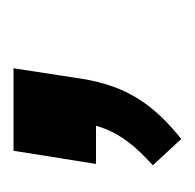

<svg xmlns="http://www.w3.org/2000/svg" viewBox="-22 -136 282 277"><g transform="rotate(-90 118.5 2.0)"><path d="M56 123 18 82Q40 62 52 46Q64 30 70.5 13.5Q77 -3 80 -22L105 0H20L39 -119H158L144 -28Q140 2 130.5 27.5Q121 53 103.5 76Q86 99 56 123Z"/></g></svg>

Font: Nunito Sans 12pt ExtraLight 12pt SemiBold
Style: Italic
Weight: 600
Italic angle: -9°
Version: Version 3.101;gftools[0.9.27]